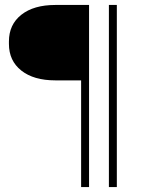

<svg xmlns="http://www.w3.org/2000/svg" viewBox="-20 -754 621 774"><path d="M307 0V-430H203Q116 -430 66 -469.5Q16 -509 16 -577V-587Q16 -655 66 -694.5Q116 -734 203 -734H339V0ZM419 0V-734H451V0Z"/></svg>

Font: Sora Thin
Style: Regular
Weight: 32
Designer: Jonathan Barnbrook, Julián Moncada
Foundry: Barnbrook Fonts
Version: Version 2.000